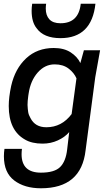

<svg xmlns="http://www.w3.org/2000/svg" viewBox="-20 -800 590 1032"><path d="M305 -595Q215 -595 177 -648Q150 -681 150 -742Q150 -760 153 -780H228Q226 -766 226 -754Q226 -717 245.5 -696Q265 -675 305 -675Q403 -675 414 -780H493Q473 -595 305 -595ZM200 212Q112 212 56.5 170Q1 128 1 40Q1 20 4 0H98Q96 16 96 29Q96 128 200 128Q273 128 303.5 97.5Q334 67 341 3L352 -90Q329 -63 291 -45.5Q253 -28 209 -28Q151 -28 114 -50Q27 -99 27 -230Q27 -277 40 -338Q61 -431 120.5 -486.5Q180 -542 269 -542Q324 -542 360 -518.5Q396 -495 412 -461L431 -530H518L492 -385L440 8Q417 212 200 212ZM229 -116Q312 -116 365 -187L391 -379Q378 -409 348.5 -431.5Q319 -454 274 -454Q221 -454 182.5 -410Q144 -366 134 -298L132 -285Q128 -256 128 -236Q129 -213 131.5 -197.5Q134 -182 144 -165Q169 -116 229 -116Z"/></svg>

Font: Tanohe Sans Medium
Style: Italic
Weight: 500
Designer: Village Type and Design LLC & Cristiano Sobral
Foundry: Cooper Hewitt Smithsonian Design Museum
Version: Version 1.00;September 29, 2021;FontCreator 13.0.0.2655 64-b